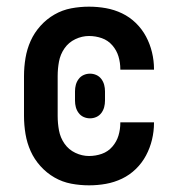

<svg xmlns="http://www.w3.org/2000/svg" viewBox="-20 -548 540 576"><path d="M247 8Q220 8 193.5 3Q167 -2 143.5 -15.5Q120 -29 101.5 -49.5Q83 -70 72 -94.5Q61 -119 56.5 -146Q52 -173 52 -200V-320Q52 -347 56.5 -374Q61 -401 72 -425.5Q83 -450 101.5 -470.5Q120 -491 143.5 -504.5Q167 -518 193.5 -523Q220 -528 247 -528Q273 -528 298 -523.5Q323 -519 346 -508Q369 -497 387.5 -479Q406 -461 418 -438.5Q430 -416 436 -391Q442 -366 442 -341Q442 -341 442 -340.5Q442 -340 442 -339H341Q341 -339 341 -339.5Q341 -340 341 -340Q341 -360 335.5 -378.5Q330 -397 317 -412Q304 -427 285.5 -433.5Q267 -440 247 -440Q226 -440 206 -430.5Q186 -421 173.5 -403Q161 -385 157 -363.5Q153 -342 153 -320V-200Q153 -178 157 -156.5Q161 -135 173.5 -117Q186 -99 206 -89.5Q226 -80 247 -80Q267 -80 285.5 -86.5Q304 -93 317 -108Q330 -123 335.5 -141.5Q341 -160 341 -180Q341 -180 341 -180.5Q341 -181 341 -181H442Q442 -180 442 -179.5Q442 -179 442 -179Q442 -154 436 -129Q430 -104 418 -81.5Q406 -59 387.5 -41Q369 -23 346 -12Q323 -1 298 3.5Q273 8 247 8ZM250 -193Q240 -193 231 -197Q222 -201 216 -209Q210 -217 207.5 -226.5Q205 -236 205 -246V-274Q205 -284 207.5 -293.5Q210 -303 216 -311Q222 -319 231 -323Q240 -327 250 -327Q260 -327 269 -323Q278 -319 284 -311Q290 -303 292.5 -293.5Q295 -284 295 -274V-246Q295 -236 292.5 -226.5Q290 -217 284 -209Q278 -201 269 -197Q260 -193 250 -193Z"/></svg>

Font: Zed Mono Semibold
Style: Regular
Weight: 600
Monospace: yes
Designer: Belleve Invis
Foundry: Belleve Invis
Version: Version 1.0.0; ttfautohint (v1.8.4)